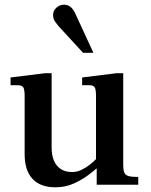

<svg xmlns="http://www.w3.org/2000/svg" viewBox="-20 -787 643 818"><path d="M216 11Q152 11 118.5 -25Q85 -61 85 -130V-378Q85 -406 79 -415Q73 -424 55 -424H25V-457L171 -475H200V-159Q200 -125 210 -102Q220 -79 239.5 -66.5Q259 -54 287 -54Q308 -54 327.5 -63.5Q347 -73 364 -86.5Q381 -100 392 -112V-70Q382 -61 356.5 -41.5Q331 -22 295 -5.5Q259 11 216 11ZM392 0V-69H389V-378Q389 -406 383.5 -415Q378 -424 360 -424H330V-457L476 -475H505V-83Q505 -63 509.5 -52Q514 -41 527.5 -37Q541 -33 569 -33V0ZM334 -562 230 -675Q214 -694 210 -703.5Q206 -713 206 -723Q206 -741 220 -754Q234 -767 253 -767Q267 -767 278.5 -759Q290 -751 300 -731L378 -562Z"/></svg>

Font: Frank Ruhl Libre Medium
Style: Regular
Weight: 500
Designer: Yanek Iontef
Foundry: Fontef
Version: Version 6.004